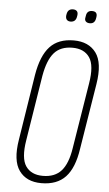

<svg xmlns="http://www.w3.org/2000/svg" viewBox="-56 -840 499 883"><g transform="rotate(5 193.5 -398.5)"><path d="M169 6Q100 6 66.5 -40.5Q33 -87 49 -184L97 -488Q112 -577 151 -619Q190 -661 261 -661Q330 -661 364 -615Q398 -569 382 -470L333 -167Q320 -78 280.5 -36Q241 6 169 6ZM173 -28Q228 -28 258 -61.5Q288 -95 299 -167L348 -470Q362 -554 337 -590.5Q312 -627 258 -627Q203 -627 173.5 -593.5Q144 -560 131 -486L83 -185Q69 -101 94 -64.5Q119 -28 173 -28ZM327 -746Q315 -746 308.5 -752.5Q302 -759 305 -772L306 -778Q309 -803 333 -803Q346 -803 351.5 -796.5Q357 -790 355 -777L354 -771Q350 -746 327 -746ZM238 -746Q227 -746 221 -752.5Q215 -759 216 -772L217 -778Q221 -803 245 -803Q257 -803 263 -796.5Q269 -790 267 -777L266 -771Q262 -746 238 -746Z"/></g></svg>

Font: Sofia Sans Extra Condensed ExtraLight
Style: Italic
Weight: 250
Italic angle: -9°
Version: Version 4.100